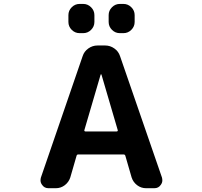

<svg xmlns="http://www.w3.org/2000/svg" viewBox="-20 -989 1040 988"><path d="M382.8 -194.3Q376 -194.3 374 -187.5L341.8 -76.2Q334 -51.8 313.5 -36.1Q293 -20.5 267.6 -20.5H229.5Q208 -20.5 196.3 -38.1Q188.5 -48.8 188.5 -60.5Q188.5 -67.4 190.4 -75.2L405.3 -700.2Q413.1 -724.6 434.6 -739.7Q456.1 -754.9 481.4 -754.9H521.5Q546.9 -754.9 568.4 -739.7Q589.8 -724.6 597.7 -700.2L813.5 -75.2Q815.4 -67.4 815.4 -60.5Q815.4 -48.8 807.6 -38.1Q795.9 -20.5 774.4 -20.5H731.4Q706.1 -20.5 685.5 -36.1Q665 -51.8 657.2 -76.2L625 -187.5Q623 -194.3 615.2 -194.3ZM414.1 -319.3Q413.1 -316.4 415 -314.5Q417 -312.5 419.9 -312.5H580.1Q583 -312.5 585 -314.5Q586.9 -316.4 585.9 -319.3L502 -605.5Q502 -606.4 500 -606.4Q498 -606.4 498 -605.5ZM389.6 -818.4Q366.2 -818.4 349.1 -835.4Q332 -852.5 332 -876V-911.1Q332 -934.6 349.1 -951.7Q366.2 -968.8 389.6 -968.8H408.2Q431.6 -968.8 448.7 -951.7Q465.8 -934.6 465.8 -911.1V-876Q465.8 -852.5 448.7 -835.4Q431.6 -818.4 408.2 -818.4ZM596.7 -818.4Q573.2 -818.4 556.2 -835.4Q539.1 -852.5 539.1 -876V-911.1Q539.1 -934.6 556.2 -951.7Q573.2 -968.8 596.7 -968.8H615.2Q638.7 -968.8 655.8 -951.7Q672.9 -934.6 672.9 -911.1V-876Q672.9 -852.5 655.8 -835.4Q638.7 -818.4 615.2 -818.4Z"/></svg>

Font: Gen Jyuu Gothic Monospace Bold
Style: Bold
Weight: 700
Designer: [Source Han Sans]
Ryoko NISHIZUKA  (kana & ideographs); Paul D. Hunt (Latin, Greek & Cyrillic); Wenlong ZHANG  (bopomofo
Version: Version 1.002.20150607